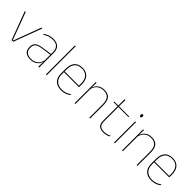

<svg xmlns="http://www.w3.org/2000/svg" viewBox="268 -1884 3114 3114"><g transform="rotate(45 1825.0 -327.0)"><path d="M241 -16.5 414.5 -485.5H435L254 0H216L34.5 -485.5H55L229 -16.5Z M827.5 0 829.5 -128 828 -131.5V-292V-334.5Q828 -404.5 792.8 -441.2Q757.5 -478 684 -478Q629.5 -478 586.5 -460.2Q543.5 -442.5 514 -420L516.5 -441Q532 -453 555.8 -465.5Q579.5 -478 611.8 -486.5Q644 -495 684 -495Q725.5 -495 756 -484.2Q786.5 -473.5 806.8 -453Q827 -432.5 836.8 -402.8Q846.5 -373 846.5 -335V0ZM650.5 9.5Q578 9.5 538.8 -24.2Q499.5 -58 499.5 -123V-134.5Q499.5 -192.5 535.5 -224.2Q571.5 -256 656 -268.5L837 -295.5L837.5 -278.5L659.5 -252.5Q584.5 -241.5 551.2 -214.5Q518 -187.5 518 -135.5V-124Q518 -66.5 552.8 -36.8Q587.5 -7 653 -7Q705 -7 742.2 -27.2Q779.5 -47.5 802 -82.2Q824.5 -117 831 -160.5L840.5 -142H834.5Q830.5 -102.5 808.5 -67.8Q786.5 -33 747 -11.8Q707.5 9.5 650.5 9.5Z M1003.5 0V-664.5H1022V0Z M1357.5 9.5Q1266 9.5 1215.5 -40.2Q1165 -90 1165 -180.5V-292.5Q1165 -392.5 1211.8 -444.8Q1258.5 -497 1347.5 -497Q1406 -497 1446.8 -473.5Q1487.5 -450 1508.5 -405.2Q1529.5 -360.5 1529.5 -296.5V-279.5Q1529.5 -268.5 1529.2 -257.5Q1529 -246.5 1528 -233H1511Q1511 -250.5 1511 -266.5Q1511 -282.5 1511 -296Q1511 -355.5 1492.2 -396.5Q1473.5 -437.5 1437 -459Q1400.5 -480.5 1347.5 -480.5Q1267.5 -480.5 1225.5 -432.5Q1183.5 -384.5 1183.5 -292.5V-243.5V-239.5V-181Q1183.5 -140 1195.2 -108Q1207 -76 1229.5 -53.8Q1252 -31.5 1284.5 -19.8Q1317 -8 1358 -8Q1405.5 -8 1445.5 -22.8Q1485.5 -37.5 1520.5 -65L1518 -43Q1488.5 -19 1447.5 -4.8Q1406.5 9.5 1357.5 9.5ZM1173.5 -233V-249.5H1521.5V-233Z M1997 0V-310Q1997 -363 1982.8 -400.5Q1968.5 -438 1936.5 -458.2Q1904.5 -478.5 1851 -478.5Q1801.5 -478.5 1764.8 -458.8Q1728 -439 1706 -404.2Q1684 -369.5 1677 -325L1668 -344H1673.5Q1678 -385 1699.8 -419.2Q1721.5 -453.5 1760 -474.2Q1798.5 -495 1852 -495Q1912.5 -495 1948.2 -472.8Q1984 -450.5 1999.8 -409.2Q2015.5 -368 2015.5 -311V0ZM1662 0V-485.5H1680.5L1678.5 -358.5H1680.5V0Z M2328 9Q2279.5 9 2249 -5.2Q2218.5 -19.5 2204 -49Q2189.5 -78.5 2189.5 -123V-462.5H2208V-124.5Q2208 -65.5 2235.5 -37Q2263 -8.5 2328.5 -8.5Q2359.5 -8.5 2389.8 -16.2Q2420 -24 2448 -40L2445.5 -20Q2422.5 -7 2391.2 1Q2360 9 2328 9ZM2098 -457V-473H2441.5L2439 -457ZM2189.5 -468V-614L2209 -621.5L2207.5 -468Z M2565.5 0V-485.5H2584V0ZM2575 -594.5Q2564.5 -594.5 2559 -601.2Q2553.5 -608 2553.5 -622V-626.5Q2553.5 -640 2559 -646.8Q2564.5 -653.5 2575 -653.5Q2585.5 -653.5 2590.8 -646.8Q2596 -640 2596 -626.5V-622Q2596 -608 2590.8 -601.2Q2585.5 -594.5 2575 -594.5Z M3083 0V-310Q3083 -363 3068.8 -400.5Q3054.5 -438 3022.5 -458.2Q2990.5 -478.5 2937 -478.5Q2887.5 -478.5 2850.8 -458.8Q2814 -439 2792 -404.2Q2770 -369.5 2763 -325L2754 -344H2759.5Q2764 -385 2785.8 -419.2Q2807.5 -453.5 2846 -474.2Q2884.5 -495 2938 -495Q2998.5 -495 3034.2 -472.8Q3070 -450.5 3085.8 -409.2Q3101.5 -368 3101.5 -311V0ZM2748 0V-485.5H2766.5L2764.5 -358.5H2766.5V0Z M3426.5 9.5Q3335 9.5 3284.5 -40.2Q3234 -90 3234 -180.5V-292.5Q3234 -392.5 3280.8 -444.8Q3327.5 -497 3416.5 -497Q3475 -497 3515.8 -473.5Q3556.5 -450 3577.5 -405.2Q3598.5 -360.5 3598.5 -296.5V-279.5Q3598.5 -268.5 3598.2 -257.5Q3598 -246.5 3597 -233H3580Q3580 -250.5 3580 -266.5Q3580 -282.5 3580 -296Q3580 -355.5 3561.2 -396.5Q3542.5 -437.5 3506 -459Q3469.5 -480.5 3416.5 -480.5Q3336.5 -480.5 3294.5 -432.5Q3252.5 -384.5 3252.5 -292.5V-243.5V-239.5V-181Q3252.5 -140 3264.2 -108Q3276 -76 3298.5 -53.8Q3321 -31.5 3353.5 -19.8Q3386 -8 3427 -8Q3474.5 -8 3514.5 -22.8Q3554.5 -37.5 3589.5 -65L3587 -43Q3557.5 -19 3516.5 -4.8Q3475.5 9.5 3426.5 9.5ZM3242.5 -233V-249.5H3590.5V-233Z"/></g></svg>

Font: Anek Gurmukhi Thin
Style: Regular
Weight: 250
Designer: Sarang Kulkarni (Gurmukhi), Yesha Goshar (Latin)
Foundry: Ek Type
Version: Version 1.003